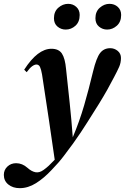

<svg xmlns="http://www.w3.org/2000/svg" viewBox="-83 -750 651 1000"><path d="M20 230Q-16 230 -39.5 211Q-63 192 -63 161Q-63 135 -44.5 117.5Q-26 100 1 100Q33 100 60 124Q81 143 101.5 147Q122 151 144 135Q158 125 170.5 113.5Q183 102 196 88Q199 85 202 82Q187 -25 172 -124Q157 -223 141 -329Q136 -367 131 -385Q126 -403 120.5 -408.5Q115 -414 107 -414Q97 -414 84.5 -405Q72 -396 56 -374L43 -387Q113 -496 185 -496Q223 -496 239.5 -471Q256 -446 261 -391Q271 -298 280 -213.5Q289 -129 296 -35Q331 -118 355 -200.5Q379 -283 402 -379Q419 -449 438.5 -474Q458 -499 491 -499Q513 -499 530 -485Q547 -471 547 -448Q547 -423 537.5 -401.5Q528 -380 511 -348Q495 -317 476 -283Q457 -249 431 -207Q403 -163 371.5 -112.5Q340 -62 298 -3Q275 28 249.5 62Q224 96 186 135Q146 178 104.5 204Q63 230 20 230ZM259 -596Q235 -596 216.5 -611.5Q198 -627 198 -655Q198 -690 221 -710Q244 -730 272 -730Q297 -730 314.5 -714Q332 -698 332 -672Q332 -636 310 -616Q288 -596 259 -596ZM475 -596Q451 -596 432.5 -611.5Q414 -627 414 -655Q414 -690 437 -710Q460 -730 487 -730Q513 -730 530.5 -714Q548 -698 548 -672Q548 -636 525.5 -616Q503 -596 475 -596Z"/></svg>

Font: DeepMind Serif Display
Style: Italic
Weight: 400
Italic angle: -12°
Designer: Frank Grießhammer / Modifications: Colophon Foundry
Foundry: Colophon Foundry
Version: Version 5.003; ttfautohint (v1.8.2)